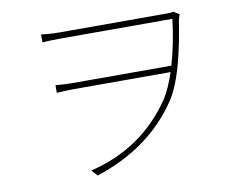

<svg xmlns="http://www.w3.org/2000/svg" viewBox="-78 -800 1156 928"><g transform="rotate(-10 500.0 -335.5)"><path d="M855 -674 853 -670 851 -664Q848 -656 846 -646Q828 -531 805 -444Q774 -329 733 -268Q593 -61 329 24L303 -5Q562 -67 708 -284Q736 -327 763 -407H285Q266 -407 242 -406L223 -405L204 -404V-441Q254 -437 285 -437H772Q803 -545 816 -659H270Q244 -659 216 -658Q206 -657 195 -657L186 -656H178V-695Q185 -694 194 -693Q204 -692 215 -691Q244 -689 270 -689H796Q817 -689 827 -692Z"/></g></svg>

Font: Noto Sans CJK TC Thin
Style: Regular
Weight: 250
Designer: Ryoko NISHIZUKA ???? (kana & ideographs); Paul D. Hunt (Latin, Greek & Cyrillic); Wenlong ZHANG ??? (bopomofo); Sandoll 
Foundry: Adobe Systems Incorporated
Version: Version 1.004 January 19, 2016